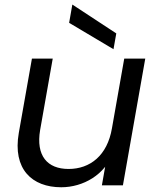

<svg xmlns="http://www.w3.org/2000/svg" viewBox="-20 -802 680 831"><path d="M608.7 -548.3H517.7L421 0H512ZM208.2 -548.3H118.2L61.4 -227C33.9 -69.8 118.7 8.5 245 8.5C340.1 8.5 434.7 -45.9 468.5 -140.1L464.5 -246.7C444.5 -129.1 370.2 -70.7 276.7 -70.7C184.9 -70.7 134.7 -127.8 153.7 -239.4ZM279.2 -703.2 471.2 -589 483.3 -657.4 293.1 -782.3Z"/></svg>

Font: Poppins Devanagari Thin
Style: Italic
Weight: 100
Italic angle: -10°
Designer: Ninad Kale (Devanagari), Jonny Pinhorn (Latin)
Foundry: Indian Type Foundry
Version: 4.005